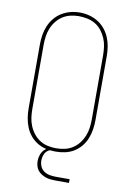

<svg xmlns="http://www.w3.org/2000/svg" viewBox="-98 -805 696 1024"><g transform="rotate(10 250.0 -292.5)"><path d="M250 8Q224 8 198.5 2.5Q173 -3 151 -16.5Q129 -30 112.5 -50Q96 -70 86.5 -94Q77 -118 73 -143.5Q69 -169 69 -195V-540Q69 -566 73 -591.5Q77 -617 87 -641Q97 -665 113.5 -685Q130 -705 152 -718.5Q174 -732 199 -738.5Q224 -745 250 -745Q276 -745 301 -738.5Q326 -732 348 -718.5Q370 -705 386.5 -685Q403 -665 413 -641Q423 -617 427 -591.5Q431 -566 431 -540V-195Q431 -169 427 -143.5Q423 -118 413.5 -94Q404 -70 387.5 -50Q371 -30 349 -16.5Q327 -3 301.5 2.5Q276 8 250 8ZM250 -10Q273 -10 296 -15Q319 -20 338.5 -32.5Q358 -45 372.5 -63.5Q387 -82 396 -104Q405 -126 408 -149Q411 -172 411 -195V-540Q411 -563 408 -586.5Q405 -610 396 -631.5Q387 -653 372.5 -672Q358 -691 338 -703Q318 -715 294.5 -720Q271 -725 248 -725Q225 -725 202 -719.5Q179 -714 160 -701.5Q141 -689 126.5 -670.5Q112 -652 103.5 -630.5Q95 -609 92 -586Q89 -563 89 -540V-195Q89 -172 92 -149Q95 -126 104 -104Q113 -82 127.5 -63.5Q142 -45 161.5 -32.5Q181 -20 204 -15Q227 -10 250 -10ZM275 160Q262 160 248.5 158.5Q235 157 222.5 152.5Q210 148 199 141Q188 134 180 123.5Q172 113 168.5 100Q165 87 165 73Q165 57 170.5 40.5Q176 24 188 12Q200 0 216.5 -5Q233 -10 250 -10V0Q236 0 223 4.5Q210 9 201 18.5Q192 28 188 41.5Q184 55 184 68Q184 85 191 100.5Q198 116 212 125Q226 134 242.5 137Q259 140 275 140H350V160Z"/></g></svg>

Font: Iosevka Slab Thin
Style: Regular
Weight: 100
Monospace: yes
Designer: Belleve Invis
Foundry: Belleve Invis
Version: Version 11.1.0; ttfautohint (v1.8.3)